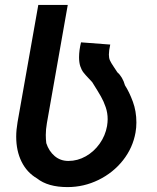

<svg xmlns="http://www.w3.org/2000/svg" viewBox="-20 -745 640 782"><path d="M130.5 -18.5Q89.5 -42.5 67.8 -86.5Q46 -130.5 46 -188.5Q46 -215.5 51.5 -247.5L136 -725H256L171 -243.5Q166.5 -217.5 166.5 -195.5Q166.5 -178 168.5 -162Q179 -129.5 202.5 -109.5Q226 -89.5 258.5 -89.5Q296 -89.5 329.5 -108.5Q363 -127.5 386 -160Q409 -192.5 416 -231.5Q418.5 -247.5 418.5 -259.5Q418.5 -285 410.5 -308.5Q402.5 -332 391 -352.2Q379.5 -372.5 355.5 -410.5L341 -426Q328 -439.5 320 -449.8Q312 -460 307 -475.2Q302 -490.5 302 -511.5Q302 -540 310 -572.5L429 -563.5Q423.5 -539 423.5 -522.5Q423.5 -508.5 427.8 -499Q432 -489.5 443.5 -472.5L458 -450.5Q468.5 -441.5 476.5 -427.8Q484.5 -414 489 -397.5Q506.5 -370.5 521 -331.2Q535.5 -292 535.5 -246Q535.5 -225 532 -205.5Q521 -143 481 -92.2Q441 -41.5 381.2 -12.2Q321.5 17 255 17Q175 17 130.5 -18.5Z"/></svg>

Font: JuliaMono
Style: Bold Italic
Weight: 700
Italic angle: -9°
Monospace: yes
Designer: cormullion
Foundry: corm
Version: Version 0.057; ttfautohint (v1.8.4)